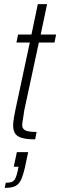

<svg xmlns="http://www.w3.org/2000/svg" viewBox="-20 -678 293 934"><path d="M151 0Q122 0 102 -3.5Q82 -7 69 -14.5Q56 -22 50 -35.5Q44 -49 44 -68Q44 -76 45 -86Q46 -96 48.5 -110Q51 -124 55 -144L125 -471H60L68 -510H133L164 -658H209L178 -510H253L245 -471H169L98 -141Q96 -125 93.5 -110.5Q91 -96 89.5 -85.5Q88 -75 88 -70Q88 -58 94.5 -50.5Q101 -43 116 -39.5Q131 -36 158 -36ZM3 236 8 211Q29 211 39.5 206Q50 201 56 187Q62 173 67 150L70 133H47L62 62H117L101 138Q94 167 87 186Q80 205 69.5 216Q59 227 43 231.5Q27 236 3 236Z"/></svg>

Font: Saira Condensed ExtraLight
Style: Italic
Weight: 250
Width: 3
Italic angle: -12°
Designer: Hector Gatti with collaboration of the Omnibus-Type team
Foundry: Omnibus-Type
Version: Version 1.101